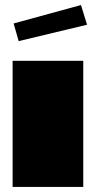

<svg xmlns="http://www.w3.org/2000/svg" viewBox="-20 -741 381 761"><path d="M30 -500H310V0H30ZM301 -721 325 -643 54 -578 34 -648Z"/></svg>

Font: Gajraj One
Style: Regular
Weight: 400
Designer: Saurabh Sharma
Foundry: Saurabh Sharma
Version: Version 1.000